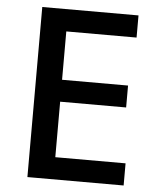

<svg xmlns="http://www.w3.org/2000/svg" viewBox="-52 -758 658 803"><g transform="rotate(5 277.5 -357.0)"><path d="M497 0H93V-714H497V-621H202V-418H479V-326H202V-93H497Z"/></g></svg>

Font: Noto Sans Khmer Medium
Style: Regular
Weight: 500
Version: Version 2.003